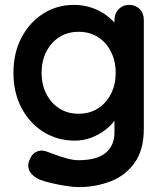

<svg xmlns="http://www.w3.org/2000/svg" viewBox="-20 -565 673 785"><path d="M282 -545Q324 -545 359 -532Q394 -519 419.5 -499Q445 -479 459.5 -458.5Q474 -438 474 -424L448 -411V-484Q448 -510 465 -527.5Q482 -545 508 -545Q534 -545 551 -528Q568 -511 568 -484V-39Q568 48 530.5 100.5Q493 153 432 176.5Q371 200 301 200Q281 200 249 195Q217 190 188 183Q159 176 144 170Q114 157 102.5 137.5Q91 118 98 96Q107 67 127 56.5Q147 46 169 54Q179 57 202 66Q225 75 252.5 82.5Q280 90 301 90Q376 90 412 60Q448 30 448 -23V-110L460 -101Q460 -88 446.5 -69.5Q433 -51 409.5 -33Q386 -15 354 -2.5Q322 10 286 10Q215 10 158 -25.5Q101 -61 68 -123.5Q35 -186 35 -267Q35 -349 68 -411.5Q101 -474 157 -509.5Q213 -545 282 -545ZM301 -435Q256 -435 222 -413Q188 -391 169 -353Q150 -315 150 -267Q150 -220 169 -182Q188 -144 222 -122Q256 -100 301 -100Q347 -100 381 -122Q415 -144 434 -182Q453 -220 453 -267Q453 -315 434 -353Q415 -391 381 -413Q347 -435 301 -435Z"/></svg>

Font: Quicksand Variable Light
Style: Regular
Weight: 300
Designer: Andrew Paglinawan
Foundry: Andrew Paglinawan
Version: Version 3.004